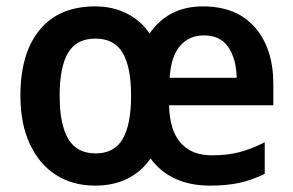

<svg xmlns="http://www.w3.org/2000/svg" viewBox="-20 -572 919 602"><path d="M616 -552Q722 -552 779.5 -486Q837 -420 837 -308V-242H510Q512 -163 546.5 -124Q581 -85 644 -85Q693 -85 731 -95Q769 -105 810 -126V-27Q772 -8 732 1Q692 10 639 10Q515 10 452 -75Q423 -33 379 -11.5Q335 10 279 10Q208 10 155.5 -23.5Q103 -57 73.5 -120.5Q44 -184 44 -272Q44 -405 104.5 -478.5Q165 -552 279 -552Q332 -552 376 -530.5Q420 -509 449 -467Q508 -552 616 -552ZM619 -461Q573 -461 544.5 -428Q516 -395 512 -328H722Q721 -387 696 -424Q671 -461 619 -461ZM279 -451Q220 -451 193.5 -406.5Q167 -362 167 -272Q167 -182 194 -136.5Q221 -91 280 -91Q338 -91 364.5 -136Q391 -181 391 -272Q391 -362 364.5 -406.5Q338 -451 279 -451Z"/></svg>

Font: Noto Sans Sinhala UI SemiCondensed SemiBold
Style: Regular
Weight: 600
Width: 4
Designer: Jelle Bosma - Monotype Design Team
Foundry: Monotype Imaging Inc.
Version: Version 2.006; ttfautohint (v1.8.4.7-5d5b)